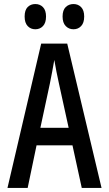

<svg xmlns="http://www.w3.org/2000/svg" viewBox="-20 -931 540 951"><path d="M17 0 184 -715H313L483 0H385L339 -211H161L117 0ZM227 -517 180 -298H320L272 -517Q266 -544 259.5 -576.5Q253 -609 249 -634Q245 -609 238.5 -576Q232 -543 227 -517ZM344 -786Q321 -786 305.5 -802Q290 -818 290 -849Q290 -881 305.5 -896Q321 -911 344 -911Q367 -911 382 -895.5Q397 -880 397 -849Q397 -818 382 -802Q367 -786 344 -786ZM155 -786Q132 -786 117 -802Q102 -818 102 -849Q102 -881 117 -896Q132 -911 155 -911Q178 -911 193 -895.5Q208 -880 208 -849Q208 -818 193 -802Q178 -786 155 -786Z"/></svg>

Font: Noto Sans Mono ExtraCondensed Medium
Style: Regular
Weight: 500
Width: 2
Designer: Monotype Design Team
Foundry: Monotype Imaging Inc.
Version: Version 2.014